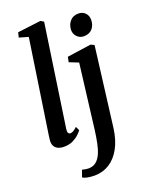

<svg xmlns="http://www.w3.org/2000/svg" viewBox="-192 -910 961 1257"><g transform="rotate(-20 289.0 -281.5)"><path d="M170.5 -94Q168 -77 172.5 -68Q177 -59 186.5 -59Q195.5 -59 206 -64.2Q216.5 -69.5 235 -86L247.5 -58Q241 -49 224.5 -32.8Q208 -16.5 181.2 -3.2Q154.5 10 116.5 10Q98 10 81.5 3.8Q65 -2.5 54.8 -16.5Q44.5 -30.5 44.5 -53.5Q44.5 -58.5 45.2 -65.2Q46 -72 47 -79.2Q48 -86.5 48.5 -91.5L146.5 -745L83 -763.5L91.5 -797.5L253.5 -817.5L275 -804.5ZM463.5 4.5Q453 85.5 422 141.8Q391 198 344.8 226.8Q298.5 255.5 242 255.5Q215.5 255.5 192.5 251Q169.5 246.5 159.5 238L176.5 191Q184 193.5 197 195.8Q210 198 220 198Q251.5 198 272.8 181Q294 164 307.5 134Q321 104 329.2 63.5Q337.5 23 343.5 -23.5L399 -474.5L335 -500L342.5 -535.5L509 -559.5L533 -548ZM487.5 -625.5Q459.5 -625.5 440.2 -645.8Q421 -666 422 -694.5Q423.5 -730 445 -754Q466.5 -778 502.5 -778Q533.5 -778 551.2 -758.2Q569 -738.5 568.5 -711.5Q568.5 -674.5 547.5 -650Q526.5 -625.5 487.5 -625.5Z"/></g></svg>

Font: Merriweather 36pt SemiBold
Style: Italic
Weight: 600
Italic angle: -7.8°
Version: Version 2.101